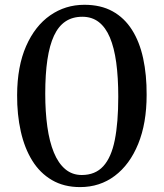

<svg xmlns="http://www.w3.org/2000/svg" viewBox="-20 -772 684 802"><path d="M314.5 9.5Q247 9.5 197 -19.8Q147 -49 114.8 -101Q82.5 -153 66.8 -223.2Q51 -293.5 51.5 -375Q52 -495 89 -579.2Q126 -663.5 189.5 -707.8Q253 -752 332.5 -752Q401 -752 450.2 -724.8Q499.5 -697.5 531.2 -647.5Q563 -597.5 578 -528.2Q593 -459 592.5 -375.5Q592.5 -257 557.2 -170.8Q522 -84.5 459.5 -37.5Q397 9.5 314.5 9.5ZM321.5 -41Q378 -41 411.5 -77.8Q445 -114.5 459.5 -187.2Q474 -260 474 -367.5Q474 -448.5 465.5 -510.8Q457 -573 439 -615.5Q421 -658 392.5 -680Q364 -702 324 -702Q282.5 -702 253.2 -682.2Q224 -662.5 205.5 -622.8Q187 -583 178 -522.8Q169 -462.5 169 -380.5Q169 -304.5 177.8 -242.2Q186.5 -180 205 -135Q223.5 -90 252.5 -65.5Q281.5 -41 321.5 -41Z"/></svg>

Font: Merriweather 24pt
Style: Regular
Weight: 400
Designer: Eben Sorkin
Foundry: Eben Sorkin
Version: Version 2.100